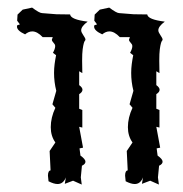

<svg xmlns="http://www.w3.org/2000/svg" viewBox="-20 -482 484 508"><path d="M129.4 -444.3 165.5 -443.8Q167 -430.2 211.9 -424.8Q194.8 -412.1 194.8 -401.9Q194.8 -398.9 196.5 -395.5Q198.2 -392.1 200.4 -388.9Q202.6 -385.7 204.3 -382.6Q206.1 -379.4 206.1 -377.4Q206.1 -375.5 204.6 -374Q203.1 -372.6 201.7 -367.4Q200.2 -362.3 198.7 -351.6Q197.3 -340.8 197.3 -321.3L197.8 -288.6L189.5 -293.5V-256.8Q198.2 -250.5 198.2 -244.6Q198.2 -238.3 189.5 -232.9V-194.3L197.8 -190.9V-144.5L189.5 -146.5L199.7 -91.3L190.4 -89.4L192.9 -70.3Q206.1 -61 206.1 -54.2Q206.1 -47.9 196.8 -43.5L193.8 -12.7L196.3 6.3L173.3 -3.9L151.4 4.4L154.3 -12.7Q147.5 4.9 132.3 4.9Q122.6 4.9 108.4 -2.4L106.9 -17.1Q106.9 -30.3 113.8 -31.2L111.3 -82.5L126.5 -105Q114.3 -122.1 114.3 -145.5Q114.3 -170.9 126.5 -196.8L118.7 -206.1L128.9 -241.7Q123 -265.1 123 -289.1Q123 -300.8 124.5 -312.5Q126 -324.2 128.4 -335.9L120.1 -342.3Q126 -353 126 -359.9Q126 -363.3 124.5 -365.2Q123 -367.2 121.6 -368.9Q120.1 -370.6 118.7 -372.6Q117.2 -374.5 117.2 -377L119.6 -383.8H92.8Q78.6 -398.9 65.4 -398.9Q55.7 -398.9 46.4 -391.1Q24.9 -400.9 24.9 -411.6L25.4 -415L32.7 -417.5L25.4 -427.2L26.4 -443.4L40 -456.5L64.9 -461.9Q84.5 -447.3 91.3 -447.3ZM333.5 -444.3 369.6 -443.8Q371.1 -430.2 416 -424.8Q398.9 -412.1 398.9 -401.9Q398.9 -398.9 400.6 -395.5Q402.3 -392.1 404.5 -388.9Q406.7 -385.7 408.4 -382.6Q410.2 -379.4 410.2 -377.4Q410.2 -375.5 408.7 -374Q407.2 -372.6 405.8 -367.4Q404.3 -362.3 402.8 -351.6Q401.4 -340.8 401.4 -321.3L401.9 -288.6L393.6 -293.5V-256.8Q402.3 -250.5 402.3 -244.6Q402.3 -238.3 393.6 -232.9V-194.3L401.9 -190.9V-144.5L393.6 -146.5L403.8 -91.3L394.5 -89.4L397 -70.3Q410.2 -61 410.2 -54.2Q410.2 -47.9 400.9 -43.5L397.9 -12.7L400.4 6.3L377.4 -3.9L355.5 4.4L358.4 -12.7Q351.6 4.9 336.4 4.9Q326.7 4.9 312.5 -2.4L311 -17.1Q311 -30.3 317.9 -31.2L315.4 -82.5L330.6 -105Q318.4 -122.1 318.4 -145.5Q318.4 -170.9 330.6 -196.8L322.8 -206.1L333 -241.7Q327.1 -265.1 327.1 -289.1Q327.1 -300.8 328.6 -312.5Q330.1 -324.2 332.5 -335.9L324.2 -342.3Q330.1 -353 330.1 -359.9Q330.1 -363.3 328.6 -365.2Q327.1 -367.2 325.7 -368.9Q324.2 -370.6 322.8 -372.6Q321.3 -374.5 321.3 -377L323.7 -383.8H296.9Q282.7 -398.9 269.5 -398.9Q259.8 -398.9 250.5 -391.1Q229 -400.9 229 -411.6L229.5 -415L236.8 -417.5L229.5 -427.2L230.5 -443.4L244.1 -456.5L269 -461.9Q288.6 -447.3 295.4 -447.3Z"/></svg>

Font: Truetypewriter PolyglOTT
Style: Regular
Weight: 400
Designer: Sergey Beatoff a.k.a. Sam_T
Version: Version 3.76